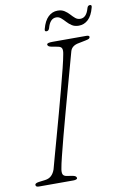

<svg xmlns="http://www.w3.org/2000/svg" viewBox="-94 -904 627 959"><g transform="rotate(-10 220.0 -424.5)"><path d="M150.5 -72Q146 -51 150.2 -40.2Q154.5 -29.5 172.5 -27.5L200 -23Q218.5 -19.5 218.5 -8.5Q218.5 -4 212.2 -2Q206 0 198.5 0H24.5Q8 0 8 -9.5Q6 -19.5 27.5 -22.5L59.5 -26.5Q79.5 -29 91.8 -40.8Q104 -52.5 110.5 -71.5Q115 -89 126.5 -130.2Q138 -171.5 153.2 -226.5Q168.5 -281.5 185 -342Q201.5 -402.5 216.5 -459.2Q231.5 -516 242.8 -561Q254 -606 258 -629.5Q262 -648.5 258.2 -658.5Q254.5 -668.5 237 -671.5L207 -677Q187.5 -680.5 187.5 -691.5Q187.5 -700 217 -700H387Q402.5 -700 402.5 -692.5Q402.5 -686.5 397.5 -683.5Q392.5 -680.5 379.5 -678L345 -671Q308.5 -665 300.5 -637.5Q293.5 -612 280.5 -565Q267.5 -518 251.5 -459.8Q235.5 -401.5 218.8 -340.5Q202 -279.5 187.5 -224.2Q173 -169 163 -128.5Q153 -88 150.5 -72ZM360 -756.5Q339.5 -756.5 325.5 -765.5Q311.5 -774.5 300.8 -786.5Q290 -798.5 279.2 -807.8Q268.5 -817 255 -817Q223.5 -817 211 -770Q207 -757 196 -757Q185 -757 189 -770Q199.5 -810 220 -829.5Q240.5 -849 267.5 -849Q288 -849 302 -840Q316 -831 326.8 -819Q337.5 -807 348.2 -798Q359 -789 373.5 -789Q404.5 -789 417 -835Q420.5 -848.5 432 -848.5Q442.5 -848.5 438.5 -835Q428 -794.5 407.5 -775.5Q387 -756.5 360 -756.5Z"/></g></svg>

Font: Fraunces 9pt Soft Thin
Style: Italic
Weight: 100
Italic angle: -16°
Version: Version 1.000;[b76b70a41]